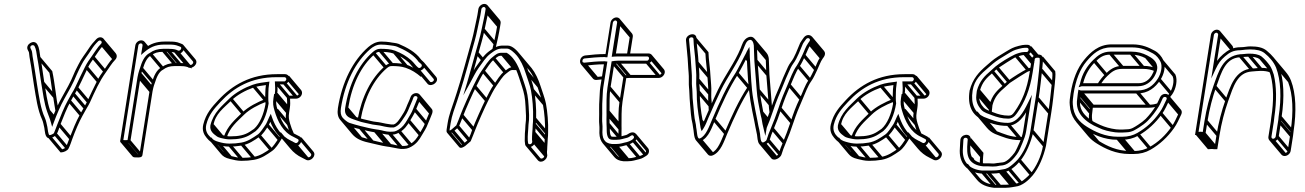

<svg xmlns="http://www.w3.org/2000/svg" viewBox="-20 -698 6482 954"><path d="M131.8 -458.1C125.5 -470.6 144.5 -479 151.4 -469.4C160.7 -452.2 160.5 -434.9 165.6 -408.5C172.7 -372.1 178.5 -322.8 185 -284.6C193.4 -234.8 199.1 -186.8 214.1 -143.5C221.4 -122.5 227.4 -110.4 233.2 -89L239.1 -67.4L247.6 -90.4C263.4 -132.7 280 -172 299.8 -207.2C322.1 -246.9 343.9 -284 361.2 -327.3C366.7 -341.1 377.1 -360 383.2 -372.8C395.6 -398.8 416.6 -423.8 433 -449.8C444.4 -467.8 454 -479.5 467.8 -493.1C478.3 -503.4 491.4 -490.2 482.4 -480.8C463.7 -462.4 450.9 -439 435.7 -418.2C424.4 -402.7 412.2 -385.4 402.8 -366.2C386.4 -332.7 369.4 -299.1 353.7 -264.2C349.1 -254.8 343.6 -244.5 337.3 -235L317.7 -199.8C298.4 -165.3 280.7 -120.3 265.7 -81.9C258.7 -64 254 -50.1 247.8 -36.1C243.6 -32.1 231.6 -26.5 226.7 -26.5C218.9 -26.5 217.2 -60 215.2 -67.9C211.7 -81.3 209.8 -97.5 203.1 -112C181.6 -158 173.8 -219.7 164.1 -277.4C157.9 -313.8 151.5 -364.6 144.7 -401.4C142.4 -413.6 140.7 -424.8 140 -434.1C139 -445.5 134.7 -452.1 131.8 -458.1ZM350.1 -229C375.5 -269.5 395.8 -320.1 416.5 -361.8C425 -378.9 435.7 -394.6 447.6 -410.8C463.8 -433 475.9 -455 492.4 -471.2C516.4 -496.2 483.3 -530 457.5 -502.4C444.2 -488.2 432.4 -475 420.5 -456.2C404.6 -431.2 383.7 -406.8 369.6 -377.2C364 -365.5 353.3 -346.5 347.1 -330.7C330.7 -289.7 308.8 -252.2 286.8 -212.8C270 -182.9 255.4 -150.8 241.9 -115.8C238.8 -125.8 233.4 -136 228.5 -150.5C214.4 -192.1 208.1 -241.7 199.9 -289.4C193.6 -326.7 188.4 -376.1 180.6 -413.5C176.1 -438.8 176.5 -459.4 164.7 -478.6C149 -504.3 104.1 -477.3 118 -449.9C122 -441.3 124.4 -440.2 124.8 -430.5C125.3 -420.6 127.6 -409.8 129.7 -396.6C136.7 -360.5 142.8 -309.6 149.1 -272.6C158.7 -215.7 166.5 -152.5 189.1 -104C194.7 -92 196.6 -76.7 200.4 -62.1C202.6 -53.6 201.9 -11.5 224.3 -11.5C236.6 -11.5 254.2 -20.2 260.4 -29.7C269.9 -44.4 273.8 -63.2 279.7 -78.2C294.9 -117 312 -160.7 330.7 -194.2ZM248.1 -27.7 307.6 43 319.9 32.4 260.4 -38.3ZM266.5 -74.7 326 -4 338.3 -14.6 278.8 -85.3ZM318 -191.7 377.6 -121 389.9 -131.6 330.3 -202.3ZM337.6 -226.7 397.1 -156 409.4 -166.6 349.9 -237.3ZM354.4 -256.7 413.9 -186 426.2 -196.6 366.6 -267.3ZM403.5 -358.7 463 -288 475.3 -298.6 415.8 -369.3ZM435.5 -409.2 495 -338.5 507.3 -349.1 447.8 -419.8ZM481.3 -470.7 540.8 -400 553 -410.6 493.5 -481.3ZM215.1 -141.7 242.8 -108.8 255.1 -119.4 227.4 -152.3ZM186.3 -281.7 245.8 -211 258.1 -221.6 198.6 -292.3ZM167 -405.7 225.5 -336.2C232.9 -300 237.6 -251.4 244.5 -213.9C248.8 -190 251.1 -168.8 255.5 -146.4L270.5 -151.4C258.3 -213.3 253.2 -281.7 239.7 -344.4L179.2 -416.3ZM482.9 -493.8 542.4 -423.1C545.8 -419.1 546.1 -414.2 541.9 -410.1C523.3 -391.6 510.4 -368.3 495.2 -347.5C483.9 -332 471.7 -314.7 462.3 -295.5C445.9 -262 428.9 -228.3 413.2 -193.5C402.7 -172.2 389 -150.2 377.2 -129.1C357.9 -94.6 340.2 -49.6 325.2 -11.2C318.2 6.7 313.5 20.6 307.3 34.6C303.9 37.9 294 42.8 289 43.9L231.6 -24.3L219.4 -13.7L280.7 59.2H283.8C296.5 59.2 315 50.6 320.3 40.5C328.7 24.6 333.5 8 339.2 -7.5C353.3 -46.2 371.7 -90.4 390.2 -123.5L409.7 -158.3C416.1 -168.6 421.6 -178.5 426.8 -189C451.8 -244.2 474.2 -295 507.1 -340.1C523.3 -362.3 535.6 -384.1 551.9 -400.5C563.4 -412.1 561.3 -426 554.7 -433.8L495.2 -504.5Z M681.8 -497.5C667.9 -497.5 654.5 -486.3 652.3 -472L577.2 2C575.3 13.8 589.9 13.5 600.9 13.5C608.9 13.5 626.1 15.4 628.2 2L678.4 -315C679.5 -321.7 680.6 -327 682 -331.5L682.1 -332C683.4 -340.2 687.2 -347.8 690 -356.9C699 -386.8 711.1 -413.6 731.1 -422.7C746.8 -434.7 762.8 -440.5 789.8 -440.5H813.8C826.6 -440.5 838.4 -439.6 847.8 -436.9L856.7 -433.1C886.8 -419.3 910.8 -471.6 882.4 -480.1L872.4 -484C857.7 -490.5 840.9 -491.5 821.8 -491.5H797.8C756.7 -491.5 728 -479.6 701.4 -460.1L703.3 -472C705.5 -486.1 695.8 -497.5 681.8 -497.5ZM688.3 -472 680.8 -424.9 695.6 -437.7C722.3 -460.7 750 -476.5 795.5 -476.5H819.5C838.3 -476.5 852.8 -475.1 864.7 -470L875.5 -465.9C887.8 -461.8 875.4 -442 864.6 -446.9L854.9 -451.1C844.1 -454.5 830 -455.5 816.1 -455.5H792.1C763.6 -455.5 742.3 -448.2 724.7 -435.3C696.4 -421.5 684 -387.5 675.4 -359C673.4 -352.2 669.4 -342.5 667.2 -332.5C665.9 -326.7 664.5 -321.8 663.4 -315L613.8 -2.1C611.3 -1.7 607.8 -1.5 603.2 -1.5C598.6 -1.5 594.9 -1.8 592.8 -2.1L667.3 -472C668.2 -477.9 673.7 -482.5 679.4 -482.5C685.2 -482.5 689.2 -477.8 688.3 -472ZM595.9 11.3 655.4 82 667.7 71.4 608.2 0.7ZM614.5 7.3 674 78 686.3 67.4 626.8 -3.3ZM664.8 -309.7 724.3 -239 736.5 -249.6 677 -320.3ZM668.4 -326.7 728 -256 740.2 -266.6 680.7 -337.3ZM676.5 -352.7 736.1 -282 748.4 -292.6 688.8 -363.3ZM721.8 -423.7 781.3 -353 793.6 -363.6 734.1 -434.3ZM784.8 -442.7 844.3 -372 856.6 -382.6 797.1 -453.3ZM808.8 -442.7 868.3 -372 880.6 -382.6 821.1 -453.3ZM689.6 -466.7 702.5 -451.4 714.8 -462 701.9 -477.3ZM686.4 -479.4 707.2 -454.6 719.5 -465.2 698.7 -490ZM878.8 -463.9 938.3 -393.2C944.4 -386.1 933.4 -373.3 925.4 -375.7L866.8 -445.3L854.5 -434.7L914.9 -363C937.1 -352.6 968.5 -382.6 950.6 -403.8L891.1 -474.5ZM741.5 -260.8 741.6 -261.3C742.9 -269.5 746.7 -277 749.5 -286.2C758.6 -316.4 770.6 -342.4 790.6 -352C806.5 -363.9 822.2 -369.8 849.3 -369.8H873.3C886.3 -369.8 899 -368.7 907.6 -366.1L934.2 -358.1L857.5 -449.3L845.2 -438.7L891 -384.3C884.2 -384.7 881.1 -384.8 875.6 -384.8H851.7C823.1 -384.8 801.8 -377.5 784.3 -364.6C755.9 -350.8 743.5 -316.8 735 -288.3C732.9 -281.5 728.9 -271.8 726.7 -261.8C725.4 -256 724 -251 722.9 -244.3L673.3 68.6C670.8 69 667.4 69.2 662.8 69.2C656 69.2 651.5 68.5 650.3 68.2L591.2 -2L578.9 8.6L638.4 79.3C643 84.7 650.8 84.2 660.4 84.2C668.4 84.2 685.6 86.1 687.7 72.7L737.9 -244.3C739 -251 740.1 -256.3 741.5 -260.8Z M1236.4 -277.1C1196.3 -263 1151.8 -239.1 1120.4 -208.9C1083.1 -171.6 1040.9 -139.3 1025.4 -75.4L1025.4 -75C1020.8 -46.4 1042 -32 1056.9 -20.9C1068.7 -12.1 1088.1 -10.4 1098.4 -7.7C1106.4 -6 1115 -5.5 1122.9 -5.5C1165.1 -5.5 1198.3 -12 1227.4 -31L1250.3 -46.3C1284.4 -75.8 1306 -129.3 1314.5 -183L1314.7 -184.2C1312.2 -199 1313.1 -225.9 1313.5 -240.1C1313.4 -251.8 1314.7 -266.2 1317.5 -284L1318.8 -292.6C1289.3 -288.5 1262.5 -286.3 1236.4 -277.1ZM1301.2 -275.3C1299.3 -261.5 1298.4 -248.1 1298.3 -237.9C1298.1 -224.9 1296.5 -200.5 1299.3 -181.8C1290.9 -131.4 1270.6 -82.6 1242.2 -57.7L1220.4 -43C1195.6 -26.9 1166 -20.5 1125.2 -20.5C1118.2 -20.5 1112.5 -20.6 1104.1 -22.3C1092.6 -24.8 1072.3 -28.8 1067.9 -32.9C1055.6 -44.2 1036.5 -50.3 1040.3 -74.6C1049.5 -132.7 1090.8 -160.4 1130.2 -199.1C1157.7 -226.1 1199.7 -249 1239.1 -262.9C1258.2 -269.7 1278.9 -272 1301.2 -275.3ZM1396.2 -329.5H1356.2C1226 -329.5 1134.4 -275.5 1064.8 -200.6C1034.1 -167.5 1003.5 -134.8 990.1 -79.6C982.7 -48.9 994.1 -28.2 1006.9 -13C1019.9 2.5 1032.4 14.9 1060 21.3C1076.6 25.2 1095.6 30.5 1117.2 30.5C1138.8 30.5 1159 28.9 1179.3 25.4C1216.5 18.9 1243.5 -0.8 1268.5 -18.1C1286.4 -30.5 1301.3 -54.3 1312.1 -71.7C1316.9 -78.7 1319.4 -84.5 1322.9 -92.8C1341.7 -47.1 1371.5 -7 1417.5 14.8L1438.8 25.8C1468 39.3 1493.6 -8.8 1467.4 -20.8L1446.2 -31.8C1397.1 -54.4 1373.9 -102.6 1358.4 -155.1C1352.6 -175.1 1350.1 -186.6 1353.9 -211L1357.1 -231C1360 -249.2 1359.2 -261.8 1358.3 -278.5H1388.1C1401.5 -278.5 1415.3 -289.3 1417.6 -303.5C1419.8 -317.3 1410.1 -329.5 1396.2 -329.5ZM1342.1 -231 1338.9 -211C1334.7 -184.5 1337.8 -169.3 1343.8 -148.9C1359.9 -94.2 1385.6 -42.1 1437.8 -18.2L1459 -7.2C1471.1 -1.7 1457.2 16.8 1447.2 12.2L1425.9 1.2C1377.3 -21.9 1348.5 -65.5 1331.1 -116.3L1325.6 -132.5L1317.2 -115.4C1310.2 -101.2 1306.2 -87.7 1299.8 -78.6C1288.2 -61.9 1274.3 -39.4 1261.1 -29.9C1235.7 -12.8 1211.6 4.9 1179 10.6C1159.7 14 1140.6 15.5 1119.6 15.5C1099.8 15.5 1082.4 11.7 1066 6.8C1046.9 1.8 1039.4 -3.7 1026.2 -15.9C1010.8 -30.1 998.1 -48.7 1004.9 -78.4C1017.5 -129 1044.5 -158.2 1075.3 -191.4C1142 -263.4 1228.2 -314.5 1353.8 -314.5H1393.8C1399.1 -314.5 1403.4 -308.8 1402.6 -303.5C1401.7 -298.3 1396.1 -293.5 1393.8 -293.5H1345.7C1346.5 -272.4 1348.9 -252.9 1345.4 -231ZM1348.3 -146.7 1407.8 -76 1420.1 -86.6 1360.6 -157.3ZM1343.6 -205.7 1403.1 -135 1415.4 -145.6 1355.9 -216.3ZM1346.8 -225.7 1406.3 -155 1418.6 -165.6 1359.1 -236.3ZM1347.5 -280.7 1407 -210 1419.3 -220.6 1359.8 -291.3ZM1386.5 -280.7 1446 -210 1458.3 -220.6 1398.8 -291.3ZM1407.3 -298.2 1466.8 -227.5 1479.1 -238.1 1419.5 -308.8ZM1060 19.3 1119.5 90 1131.8 79.4 1072.3 8.7ZM1115.5 28.3 1175.1 99 1187.3 88.4 1127.8 17.7ZM1176.3 23.3 1235.9 94 1248.1 83.4 1188.6 12.7ZM1262 -18.7 1321.5 52 1333.8 41.4 1274.3 -29.3ZM1303.1 -69.7 1362.6 1 1374.9 -9.6 1315.3 -80.3ZM1418.9 13.3 1478.4 84 1490.7 73.4 1431.2 2.7ZM1440.2 24.3 1499.7 95 1512 84.4 1452.5 13.7ZM1030.1 -69.7 1076.5 -14.6 1088.8 -25.2 1042.4 -80.3ZM1122.5 -198.7 1182 -128 1194.3 -138.6 1134.8 -209.3ZM1234.9 -264.7 1294.5 -194 1306.7 -204.6 1247.2 -275.3ZM1308 -208.7C1305.1 -207.9 1302.2 -207.1 1299.2 -206.4C1259.5 -190.6 1214.7 -168.4 1183.2 -138.2C1148 -103 1110.4 -73.4 1092 -17.5L1106.4 -15C1123 -65.6 1156.4 -92.4 1193.1 -128.4C1220.6 -155.4 1262.8 -177 1302 -192.2C1303.6 -192.8 1307.1 -193.6 1309.5 -194.2ZM1465.2 -5.1 1524.7 65.6C1531.3 73.4 1518.6 86.8 1510 82.9L1488.8 71.9C1467.7 61 1449.7 47.5 1435 30L1375.5 -40.7L1363.2 -30.1L1422.7 40.6C1438.3 59.2 1457.6 74.8 1480.4 85.5L1501.7 96.5C1523.6 106.6 1554.5 75.8 1537 55L1477.5 -15.7ZM1371.9 -26C1369 -19 1366.1 -12.8 1362.7 -7.9C1351.1 8.8 1337.1 31.3 1323.9 40.8C1298.5 57.9 1274.5 75.6 1241.8 81.3C1222.5 84.7 1203.4 86.2 1182.4 86.2C1162.5 86.2 1145.3 81.3 1128.5 77.4C1110.1 73.2 1102.1 65.3 1089.2 55L1030.1 -15.3L1017.8 -4.7L1077.7 66.5C1088.2 79 1099 86.4 1122.8 92C1139.4 96 1158.5 101.2 1180 101.2C1201.7 101.2 1221.9 99.6 1242.2 96.1C1279.4 89.6 1306.3 69.9 1331.3 52.6C1349.3 40.2 1364.2 16.4 1374.9 -1C1379.7 -7.8 1382.8 -15 1385.8 -22.2ZM1404.9 -160.3 1401.8 -140.3C1397.6 -113.8 1400.6 -98.6 1406.6 -78.2C1411.8 -60.8 1417.9 -43.8 1425.4 -27.8L1439.4 -35.9C1432.1 -51 1426.3 -67.5 1421.2 -84.4C1415.4 -104.4 1412.9 -115.9 1416.8 -140.3L1419.9 -160.3C1422.8 -178.4 1422 -191.1 1421.2 -207.8H1450.9C1464.4 -207.8 1478.2 -218.6 1480.4 -232.8C1481.6 -240 1479.4 -246.5 1475.5 -251.2L1415.9 -321.9L1403.7 -311.3L1463.2 -240.6C1465 -238.4 1465.8 -235.5 1465.4 -232.8C1464.6 -227.6 1458.9 -222.8 1453.3 -222.8H1405.2C1406 -201.7 1408.4 -182.2 1404.9 -160.3Z M2073.3 -365.7C2069.2 -360.6 2062.7 -358.1 2057.6 -362.2C2045.1 -372 2038.1 -385.4 2022.8 -398.9C1999.3 -419.7 1975 -433.4 1943.3 -446C1922.6 -453.9 1895.3 -455.5 1869.1 -455.5C1853.5 -455.5 1842 -447.8 1832 -439.1C1762 -377.9 1713.9 -280.3 1695 -161C1687.4 -112.8 1729.9 -108.6 1760 -96.9C1777.8 -89.9 1802.6 -86.3 1820 -81.8C1834.9 -77.3 1854.2 -77 1867.2 -74.2C1882.9 -70.7 1901.2 -66.3 1920.9 -64.5H1936.4C1962 -72.7 1974.1 -93.7 1985.2 -110.6C1995.9 -125.2 2006 -142.8 2012.9 -161.5C2019.2 -178.5 2027.7 -193.2 2034.1 -212.9C2038.1 -226 2058.7 -221 2053.8 -208.8C2046 -190.9 2040 -176.3 2032.4 -156.5C2026 -137.7 2012.9 -120 2003.1 -101.6C1990.4 -80.2 1979.2 -64.9 1959.4 -53.3C1942.7 -43.6 1938.5 -43.5 1916.2 -43.5C1897.2 -43.5 1878.8 -50.8 1860.5 -53.4L1846.8 -55.4C1819.2 -59.5 1798.1 -65.4 1772.8 -71.3C1754.4 -75.7 1734.2 -81.9 1716.9 -87.2C1707 -90.2 1690.5 -103.8 1682.4 -113.4C1673.9 -123.5 1670.5 -139 1674 -161C1694.2 -288.7 1746.6 -390.3 1819.3 -453.8C1833.6 -466.3 1851.3 -476.5 1872.5 -476.5C1880.2 -476.5 1887.8 -476.2 1894.6 -475.5L1911.7 -473.6C1927 -471.9 1943.9 -469.8 1953.1 -466C1991.5 -449.9 2028.2 -429.6 2052 -401.3C2055.2 -397.5 2057.6 -393.7 2060.7 -390C2064.9 -385.1 2082.8 -377.4 2073.3 -365.7ZM1710 -161C1728.5 -278 1774.8 -371.4 1841.2 -428.7C1849.3 -436.3 1855.6 -440.5 1866.8 -440.5C1892.5 -440.5 1914.6 -439.1 1936.2 -431.8C1966.6 -421.5 1989.7 -406.5 2011.7 -387.1C2025.1 -375.2 2032.5 -361.7 2047.2 -349.8C2068.1 -334.2 2105.7 -365.3 2086.8 -387.8C2081.2 -394.5 2074.5 -398 2069.8 -404.9C2044.2 -439.5 2003 -461.9 1960.7 -480C1947.1 -485.2 1928.2 -485.4 1916.7 -488.4L1898.4 -490.5C1890.8 -491.3 1883.1 -491.5 1874.8 -491.5C1848.8 -491.5 1826.5 -478.5 1810.1 -464.2C1733.6 -397.3 1679.6 -291.2 1659 -161C1654.9 -135 1659.4 -115.5 1670.1 -102.8C1693.2 -75.3 1723.6 -65.8 1767.5 -56.6C1792.5 -51.4 1814 -44.7 1842.4 -40.6L1856 -38.6C1872.8 -36.1 1891.5 -30.1 1913 -28.5L1913.2 -28.5H1913.5C1936.3 -28.5 1946.5 -29.6 1965.5 -40.7C1989.4 -54.6 2003 -73.8 2016.1 -96C2025.2 -112.3 2039.3 -131.9 2046.7 -153.5C2053.1 -170.4 2061.9 -187.6 2067.5 -204.4C2071.1 -215.1 2070.4 -222 2065.6 -227.8C2052.9 -242.8 2025.4 -234.2 2019.7 -215.1C2014.1 -198.1 2005.4 -183.1 1998.7 -164.5C1992.4 -148 1982.2 -130.9 1973 -117.5C1961.4 -100.8 1952.8 -85.5 1936.3 -79.5H1923.9C1906.4 -81.2 1888.3 -85.4 1872.6 -88.8C1857.4 -92.2 1839 -92.7 1826.2 -96.2C1807.9 -101.3 1784.1 -105 1767 -111.1C1737.2 -121.8 1704 -123.1 1710 -161ZM1707.5 -74.7 1767 -4 1779.3 -14.6 1719.8 -85.3ZM1764 -58.7 1823.5 12 1835.8 1.4 1776.3 -69.3ZM1838.5 -42.7 1898 28 1910.3 17.4 1850.7 -53.3ZM1852.1 -40.7 1911.7 30 1923.9 19.4 1864.4 -51.3ZM1908.6 -30.7 1968.1 40 1980.4 29.4 1920.8 -41.3ZM1956.3 -41.7 2015.8 29 2028.1 18.4 1968.6 -52.3ZM2003.5 -93.7 2063 -23 2075.3 -33.6 2015.8 -104.3ZM2033.4 -149.7 2092.9 -79 2105.2 -89.6 2045.7 -160.3ZM2054.6 -201.7 2114.2 -131 2126.4 -141.6 2066.9 -212.3ZM1696.4 -155.7 1739.1 -104.9 1751.4 -115.5 1708.7 -166.3ZM1830.6 -428.7 1890.1 -358 1902.4 -368.6 1842.9 -439.3ZM1861.8 -442.7 1921.3 -372 1933.6 -382.6 1874.1 -453.3ZM1933.4 -433.7 1992.9 -363 2005.2 -373.6 1945.7 -444.3ZM2074.5 -377.2 2134 -306.5C2141.6 -297.5 2125.4 -286.4 2117.6 -291.2L2058.5 -361.3L2046.2 -350.7L2106.2 -279.5C2127.3 -264.2 2165.7 -294.1 2146.3 -317.1L2086.8 -387.8ZM2011.1 -387.7 2033.2 -361.5C2022.8 -366.9 2014.1 -372 2002.4 -375.5C1980.1 -382.1 1956 -384.8 1928.7 -384.8C1913 -384.8 1901.6 -377.1 1891.5 -368.4C1824.2 -309.6 1777.1 -217 1756.8 -103.9L1771.8 -103.6C1791.6 -214.4 1836.9 -302.8 1900.7 -358C1909.6 -365.1 1914.5 -369.8 1926.3 -369.8C1952 -369.8 1974.1 -368.4 1995.7 -361.1C2026.2 -350.7 2048.7 -335.5 2071.3 -316.3L2082.9 -327.6L2023.4 -398.3ZM2053.3 -217.1 2112.8 -146.4C2114.3 -144.6 2115 -142.3 2113.3 -138.1C2105.7 -120.1 2099.5 -105.7 2092 -85.8C2085.5 -67 2072.4 -49.3 2062.6 -30.9C2050 -9.5 2038.7 5.9 2018.9 17.4C2002.2 27.1 1998.1 27.2 1975.7 27.2C1956.7 27.2 1938.3 20 1920 17.3L1906.3 15.3C1859.1 8.4 1818.2 -4.5 1776.4 -16.5C1766.4 -19.3 1750 -33 1741.9 -42.7L1682.4 -113.4L1670.1 -102.8L1729.6 -32C1752.8 -4.6 1783.2 5 1827 14.1C1852 19.3 1873.5 26 1901.9 30.1L1915.6 32.1C1932.5 34.6 1951.5 39.7 1972.8 42.2H1973C1995.8 42.2 2006 41.1 2025 30C2049.8 15.5 2062.6 -2.6 2075.7 -25.5C2085 -41.8 2098.7 -61 2106.2 -82.8C2112.6 -99.7 2121.4 -116.9 2127.1 -133.7C2130.6 -144.4 2129.9 -151.3 2125.1 -157L2065.6 -227.8Z M2386.4 -678.5C2372.9 -678.5 2359.1 -666.6 2356.9 -653L2354.7 -639C2353.3 -630 2351.5 -618 2348.3 -604.5C2340.4 -571.5 2334.2 -532.6 2324.6 -498.9C2301.7 -418.8 2275.2 -316.3 2249.8 -238.2L2237.1 -199.2C2225.4 -163.1 2210.8 -128.4 2204.1 -86L2199.2 -55C2198.2 -48.7 2198 -42.6 2201.8 -38.1C2209.2 -29.3 2222.3 -36.6 2231.8 -43.4L2259.2 -67C2262.7 -73.8 2281.5 -122.7 2281.9 -123.5C2292.5 -152.3 2331.8 -240.6 2345.3 -266.5C2358.4 -292.6 2373.7 -323.8 2386.5 -341.2C2402.1 -362.4 2416.3 -388.8 2435.6 -403.2C2452.8 -416 2456.4 -422.7 2475.2 -420.5L2491.7 -420.5C2538.9 -390.9 2553.8 -326.6 2573 -269.6C2584.6 -235.1 2589.4 -210.6 2591.3 -168.5C2592.8 -136 2595.9 -109.8 2590.9 -78L2590.8 -77.7L2590.8 -77.4C2589.9 -65.3 2589.8 -46 2588 -35L2588 -34.6C2587.3 -19.9 2587.1 -12.3 2587.3 2.6L2588.5 13.3C2589.2 49.5 2639.2 33.2 2639.8 3.5L2638.5 -7.7C2637.8 -13.9 2638.6 -19.8 2639 -22L2639.1 -22.5C2639.3 -27.7 2639.3 -31.2 2639.7 -39.4C2641.2 -49.5 2641 -68.3 2642.2 -80.3C2643.1 -88.8 2644.2 -99.3 2643.9 -110.2C2645.5 -159 2640.8 -213.3 2633.2 -253.5C2628 -281.2 2614.9 -313.7 2606 -342.2C2595.9 -374.3 2579.8 -408.2 2562 -430.2C2550.9 -444.3 2527 -471.5 2502.7 -471.5H2486C2450.6 -473.6 2430.2 -458.3 2409.3 -442.7C2380.9 -421.6 2365.1 -392.8 2345.6 -366.7C2341.2 -360.9 2338.1 -355.5 2333.7 -347.9C2342.2 -378.2 2350.7 -411.2 2357.2 -434.1C2367.3 -469.5 2380.5 -513.5 2387.9 -551.7C2393.7 -581.7 2401.2 -610.5 2405.7 -639L2407.9 -653C2410.1 -666.6 2400.1 -678.5 2386.4 -678.5ZM2392.9 -653 2390.7 -639C2386.4 -611.5 2378.9 -582.9 2373 -552.3C2365.7 -514.9 2352.6 -471.7 2342.6 -435.9C2331.2 -395.2 2313.4 -328.7 2301.2 -288.1L2281.9 -224.1L2315 -284.3C2328.8 -309.4 2344.6 -341.9 2357.4 -359.3C2377.4 -386.4 2393.1 -413.4 2417.1 -431.3C2438 -446.8 2453.1 -458.7 2482.8 -456.5L2483 -456.5H2500.3C2513.7 -456.5 2536.2 -435.8 2547.4 -422.5C2565.1 -401.4 2581.5 -368.3 2591.4 -335.8C2600.9 -306.5 2613.4 -274.6 2618.3 -248.5C2625.7 -209.3 2630.3 -155.8 2628.7 -108.1C2628.4 -97.6 2628.5 -88.3 2627.2 -80L2627.1 -79.7C2626.3 -68 2626.1 -47.7 2624.7 -39L2624.6 -38.6C2624.2 -23.6 2622.9 -18.9 2623.4 -4.3L2624.6 6.5C2623.8 20.5 2603.6 23.6 2603.7 10.5L2602.4 -0.6C2602.3 -16 2601.8 -21.9 2603.1 -35.4C2604.5 -49.4 2605.2 -67.8 2605.9 -78.3C2611.4 -114.2 2608.3 -140 2606.5 -171.5C2604.2 -213.8 2599.6 -240.6 2587.5 -276.4C2572 -322.1 2558.1 -373.6 2528.1 -409.2C2520.1 -418.8 2509 -429.5 2497.7 -435.5L2478.5 -435.5C2451.8 -438 2441.4 -425 2428 -414.8C2405.6 -397.9 2389.7 -369.2 2374.7 -348.8C2358.9 -327.2 2344.7 -296.5 2331.9 -271.5C2318 -244.3 2278.9 -156.9 2267.7 -126.5C2261.1 -110.5 2255.2 -91.6 2247.3 -75L2223.7 -54.6C2218.2 -49.9 2215.7 -50 2213.9 -49.4C2213.7 -51.2 2213.8 -52.4 2214.2 -55L2219.1 -86C2225.5 -126.2 2239.5 -159.7 2251.6 -196.8L2264.2 -235.8C2289.9 -314.9 2316.3 -416.9 2339.2 -497.1C2349.3 -532.5 2355.3 -570.4 2363.1 -603.5C2366.5 -617.9 2368.2 -629.4 2369.7 -639L2371.9 -653C2372.7 -657.9 2379.2 -663.5 2384.1 -663.5C2389 -663.5 2393.7 -657.9 2392.9 -653ZM2221.6 -43.7 2281.1 27 2293.4 16.4 2233.9 -54.3ZM2247.1 -65.7 2306.6 5 2318.9 -5.6 2259.4 -76.3ZM2268.6 -119.7 2328.2 -49 2340.4 -59.6 2280.9 -130.3ZM2332.5 -263.7 2392 -193 2404.3 -203.6 2344.7 -274.3ZM2374.5 -339.7 2434 -269 2446.3 -279.6 2386.8 -350.3ZM2425.6 -403.7 2485.1 -333 2497.4 -343.6 2437.9 -414.3ZM2470.7 -422.7 2530.2 -352 2542.4 -362.6 2482.9 -433.3ZM2488.6 -422.7 2538.8 -363 2551.1 -373.7 2500.9 -433.3ZM2626.1 10.3 2685.6 81 2697.9 70.4 2638.3 -0.3ZM2624.8 -0.7 2684.3 70 2696.6 59.4 2637.1 -11.3ZM2625.3 -16.7 2684.9 54 2697.1 43.4 2637.6 -27.3ZM2626 -33.7 2685.5 37 2697.8 26.4 2638.3 -44.3ZM2628.5 -74.7 2688 -4 2700.3 -14.6 2640.8 -85.3ZM2630.1 -103.7 2689.6 -33 2701.9 -43.6 2642.4 -114.3ZM2619.6 -245.7 2679.1 -175 2691.4 -185.6 2631.9 -256.3ZM2592.6 -333.7 2652.1 -263 2664.3 -273.6 2604.8 -344.3ZM2343.8 -429.7 2372.6 -395.4 2384.9 -406 2356.1 -440.3ZM2374.3 -546.7 2433.8 -476 2446.1 -486.6 2386.6 -557.3ZM2392.1 -633.7 2451.6 -563 2463.9 -573.6 2404.3 -644.3ZM2394.3 -647.7 2453.8 -577 2466.1 -587.6 2406.6 -658.3ZM2426 -451.7 2440.7 -450.5C2450 -489 2459.2 -530.3 2465.2 -568.3L2467.4 -582.3C2468.6 -589.3 2466.3 -595.5 2462.5 -600L2403 -670.8L2390.7 -660.2L2450.2 -589.4C2452.1 -587.3 2452.8 -584.5 2452.4 -582.3L2450.2 -568.3C2444.5 -532.2 2435 -489.7 2426 -451.7ZM2684.2 31.7 2684.1 32.1C2683 47.2 2683.1 51.7 2682.9 66.4L2684.1 77.2C2685.1 85.9 2669.9 93.8 2664.8 87.7L2605.2 17L2593 27.6L2652.5 98.3C2668.2 117 2698.8 95.5 2699.3 74.2L2698 63C2697.3 56.8 2698.2 50.9 2698.5 48.7L2698.6 48.2C2698.6 43.1 2698.8 39.5 2699.3 31.3C2700.7 21.2 2700.5 2.4 2701.7 -9.6C2702.6 -18.1 2703.7 -28.6 2703.4 -39.5C2705 -88.2 2700.3 -142.5 2692.8 -182.7C2687.5 -210.5 2674.4 -243 2665.5 -271.5C2655.4 -303.7 2639.3 -337.4 2621.5 -359.5L2562 -430.3L2549.7 -419.7L2609.1 -349C2625.8 -329.2 2641.2 -296 2650.9 -265.1C2660.2 -235.7 2672.9 -203.9 2677.8 -177.8C2685.2 -138.6 2689.8 -85 2688.2 -37.4C2688 -26.9 2688 -17.6 2686.7 -9.3L2686.6 -9C2685.8 2.7 2685.6 23 2684.2 31.7ZM2551.5 -364.8H2538C2511.4 -367.2 2501.7 -353.6 2487.7 -344.3C2465.4 -329.3 2448.4 -297.3 2434.2 -278.1C2418.4 -256.5 2404.2 -225.8 2391.4 -200.8C2377.5 -173.6 2338.4 -86.2 2327.2 -55.8C2322.1 -39.5 2314.6 -20.8 2306.8 -4.3L2283.2 16.1C2277.3 21.1 2274.6 21 2273.1 21.4L2214.1 -48.7L2201.8 -38.1L2261.3 32.6C2268.8 41.5 2281.6 33.9 2291.3 27.4L2318.7 3.7C2322.2 -3 2341 -52 2341.4 -52.8C2352 -81.6 2391.3 -169.8 2404.8 -195.8C2418 -221.9 2433.4 -253 2446 -270.5C2461.3 -291.7 2476 -318.3 2495.1 -332.4C2512.3 -345.2 2515.5 -351.9 2534.7 -349.8H2549.1Z M2983.6 -393.5H2982.3C2946.4 -393.5 2916 -390.1 2883.3 -386.5C2879.2 -386 2877.3 -386.9 2875.9 -388.6C2870.9 -394.5 2875 -406.2 2884.5 -407.6C2917.3 -411.1 2949.9 -414.4 2984.8 -414.5C2990.9 -412.9 2989.5 -413.5 2998 -413.4L3025.3 -586C3026.1 -590.9 3032.6 -596.5 3037.5 -596.5C3042.4 -596.5 3047.1 -590.9 3046.3 -586L3019.4 -415.8C3028.9 -416.6 3039.2 -417.5 3049.1 -417.5H3196.1C3202.3 -417.5 3205.8 -412.4 3204.8 -406C3203.9 -400.4 3197.8 -396.5 3196.1 -396.5H3050.1C3040.4 -396.5 3028.9 -394.9 3019.1 -393.3L2998.6 -264C2991.9 -221.4 2994.1 -179.3 2993.5 -142.8L2993.7 -127.8C2993.8 -111.2 2992.7 -97.1 2993.7 -80.4C2996 -60.7 2991.1 -31.2 3002.5 -13.4C3007.1 -5.6 3015.4 -3.5 3025.9 -3.5H3044.9C3065.5 -3.5 3077.9 -9.8 3092.8 -12.6C3111.3 -16.4 3118.9 -33.1 3127.8 -22.4C3140.2 -7.8 3102.6 6.1 3095.5 7.7C3072.8 12.1 3065.2 17.5 3041.6 17.5H3020.9C2980 13.6 2970.8 -13.2 2973.6 -55.7C2974.8 -75.2 2971.2 -90.8 2971.9 -107.9C2973.2 -142.5 2970.8 -172.1 2973.7 -207.6C2975.1 -225.3 2974.9 -246.8 2977.6 -264L2998 -392.4L2990.6 -392.5C2990.4 -392.5 2987.8 -393.2 2986.9 -393.5ZM3201.8 -432.5H3054.8C3050 -432.5 3045.3 -432.4 3040.3 -432.1L3064.6 -586C3066.8 -599.6 3056.8 -611.5 3043.2 -611.5C3029.6 -611.5 3015.8 -599.6 3013.6 -586L2988.8 -429.5C2952.4 -429.2 2921.4 -426.6 2888.3 -422.5C2853.8 -418.2 2853.9 -367.1 2886.1 -371.6C2917.8 -375 2945.6 -378.3 2980.8 -378.5L2962.6 -264C2959.6 -245 2959.9 -223.2 2958.5 -206.4C2955.5 -169.7 2958 -139.5 2956.7 -106.1C2955.9 -86.8 2959.4 -71 2958.5 -54.3C2955.2 -6.2 2969.7 27.6 3017.9 32.5H3039.2C3065.7 32.5 3076.1 26.5 3096.4 22.3C3111.4 19.2 3121 11.6 3130.3 6.4C3154.7 -7.5 3145.8 -36.3 3128.6 -39.8C3111.3 -43.4 3098.8 -28.9 3091.9 -27.3C3074.7 -23.2 3064.2 -18.5 3047.3 -18.5H3028.3C3019.8 -18.5 3018.5 -19.1 3017 -20.9C3007.3 -32.4 3011.6 -60 3008.9 -83.8C3007.9 -99.3 3009 -112.9 3008.9 -130.2L3008.7 -145.1C3009.3 -181.9 3007.2 -223.6 3013.6 -264L3032.1 -380.5C3036.8 -381.1 3042.9 -381.5 3047.8 -381.5H3193.8C3207.8 -381.5 3221.2 -393.8 3223.4 -407.5C3225.6 -421.4 3215.5 -432.5 3201.8 -432.5ZM3003 -12.7 3006.5 -8.5 3018.8 -19.2 3015.3 -23.3ZM2995.2 -76.7 3054 -6.8 3066.3 -17.4 3007.5 -87.3ZM2995.1 -123.7 3054.6 -53 3066.9 -63.6 3007.4 -134.3ZM2995 -138.7 3054.5 -68 3066.8 -78.6 3007.3 -149.3ZM3000 -258.7 3059.5 -188 3071.8 -198.6 3012.3 -269.3ZM3019.5 -381.7 3079 -311 3091.3 -321.6 3031.8 -392.3ZM3042.8 -383.7 3102.3 -313 3114.6 -323.6 3055.1 -394.3ZM3188.8 -383.7 3248.3 -313 3260.6 -323.6 3201.1 -394.3ZM3209.7 -402.2 3269.2 -331.5 3281.5 -342.1 3222 -412.8ZM3051 -580.7 3110.5 -510 3122.8 -520.6 3063.3 -591.3ZM2880.2 -373.7 2939.7 -303 2952 -313.6 2892.5 -384.3ZM2978.3 -380.7 2982.5 -375.7 2994.8 -386.3 2990.6 -391.3ZM3013.2 30.3 3072.7 101 3085 90.4 3025.5 19.7ZM3034.2 30.3 3093.7 101 3106 90.4 3046.5 19.7ZM3089.8 20.3 3149.3 91 3161.6 80.4 3102.1 9.7ZM3121.2 5.3 3180.7 76 3193 65.4 3133.5 -5.3ZM3127.8 -22.4 3187.3 48.3C3199.7 63 3162.1 76.8 3155 78.4C3132.3 82.8 3124.7 88.2 3101.1 88.2H3080.4C3062 88.2 3052.5 81.1 3045.2 72.4L2985.7 1.7L2973.4 12.3L3032.9 83C3042.8 94.8 3057.3 101.2 3077.4 103.2H3098.7C3125.2 103.2 3135.6 97.2 3155.9 93C3170.9 90 3180.5 82.3 3189.8 77.1C3207.1 67.2 3208 47.7 3199.6 37.7L3140.1 -33ZM2978.1 -319.1C2967.5 -318.1 2957.2 -317 2946.1 -315.7C2942 -315.3 2940.1 -316.2 2938.7 -317.9L2879.2 -388.6L2866.9 -378L2926.4 -307.3C2930.5 -302.4 2937.5 -299.9 2945.6 -300.9C2956.1 -302.1 2966.9 -303.2 2977.3 -304.2ZM3047.4 -593.2 3106.9 -522.4C3108.8 -520.3 3109.5 -517.5 3109.2 -515.3L3094.9 -425H3109.9L3124.2 -515.3C3125.3 -522.3 3123 -528.5 3119.2 -533L3059.7 -603.8ZM3078.6 -322.6 3058.2 -193.3C3051.4 -150.7 3053.6 -108.6 3053 -72.1L3053.2 -57.1C3053.3 -40.8 3052.2 -27 3053.2 -10.7L3068.3 -13.8C3067.5 -29 3068.5 -42.5 3068.4 -59.5L3068.2 -74.4C3068.8 -111.2 3066.8 -152.8 3073.2 -193.3L3091.6 -309.8C3096.3 -310.4 3102.4 -310.8 3107.3 -310.8H3253.3C3267.3 -310.8 3280.7 -323.1 3282.9 -336.8C3284 -343.7 3282 -349.8 3278.3 -354.2L3218.8 -424.9L3206.5 -414.3L3266 -343.6C3267.6 -341.7 3268.3 -339.3 3267.9 -336.8C3267 -331.2 3260.6 -325.8 3255.6 -325.8H3109.6C3099.9 -325.8 3088.4 -324.2 3078.6 -322.6Z M3403.6 -500.7C3402.6 -515 3425.3 -516.5 3425.6 -504.6C3426.5 -466.8 3434.1 -423 3435.7 -385.5C3437.1 -352.7 3441 -336.9 3439.4 -302.1C3438.2 -269.9 3440.9 -266.5 3441.9 -241.5C3441.1 -189.4 3448.1 -140.9 3456 -95.6C3457.9 -85.6 3457.9 -77.1 3460.8 -64.3C3461.1 -60.8 3461.2 -61.3 3461.8 -59.6L3466.4 -46.3L3475.1 -59.6C3486.2 -76.3 3491.8 -93.8 3500.1 -113C3520 -159 3540.4 -204.6 3561.4 -248.2C3595.6 -318.8 3642.3 -377.9 3674.3 -455.1C3682.4 -474.4 3687.5 -492.4 3700.3 -498.3C3718.2 -506.6 3724.3 -483.6 3725.5 -472.2C3726.9 -452.4 3726.6 -418.8 3728.3 -395.3C3732 -343.4 3736.8 -299 3740 -248.4C3742.5 -209.2 3751.1 -171.5 3757.6 -136.5C3759.6 -125.5 3762.2 -116 3764.1 -108.4L3768.8 -81.5C3770.5 -72.3 3772.6 -65 3774.3 -58.2L3782.9 -22.6L3789.2 -61C3789.3 -62.1 3789.8 -64.1 3790.7 -66C3809.9 -108.1 3828.2 -172.6 3846.3 -215C3859.8 -246.6 3873.3 -278 3885.1 -308.3L3897.4 -336C3904.6 -352.1 3912.4 -370.1 3920.9 -381.2C3942.8 -410 3956 -451.4 3969.1 -479.7C3972.5 -486.9 3979.8 -495.2 3985.4 -503.5C3993.5 -514.6 4010.4 -505.5 4002.5 -493.5L3996.2 -484.7C3982.8 -466.2 3976.5 -444.2 3967.2 -425.4C3959.1 -408.8 3948.8 -386.8 3939.3 -372.3C3919.1 -344.6 3907 -308.2 3893.8 -278.1C3877 -239.7 3862.6 -205.7 3848.2 -161.3C3834.9 -122.8 3824.6 -93.9 3810.4 -60.9C3800.1 -37 3796.2 -26.1 3789 -3C3788.3 -0.8 3785.4 3.3 3775.2 8.4C3757.9 16.8 3758.1 -20 3756.4 -33C3755.1 -45.4 3751.1 -60.1 3747.9 -74.6L3743 -100.6C3736.1 -131 3729.4 -170.4 3723.2 -203.7C3712.4 -262.6 3711.6 -327.2 3707.2 -390.7C3706.2 -404.8 3705 -420.6 3705.2 -433.7C3705.2 -437.7 3705.7 -439.7 3705.4 -442.8L3703.4 -465.2L3691.3 -443.8C3689.4 -440.4 3687.3 -435.5 3686.4 -433.1L3678.1 -417.6C3663.4 -390.1 3650.5 -362.2 3635.5 -337C3590.3 -268.3 3554.6 -189.3 3519.8 -107.4C3503.1 -68.2 3487.5 -22.8 3458 -10.3C3443.1 -4 3443.4 -43.2 3440.8 -55.6C3437.9 -68.5 3439.2 -75.1 3435.8 -87.9C3428.9 -114.6 3427.7 -150.6 3424.1 -182C3421.7 -202.3 3420.8 -219.4 3420.4 -240.3C3419.9 -263.6 3417 -269.7 3417.8 -299C3418.7 -334.6 3415 -350.5 3413.8 -381.5C3412.2 -421.7 3406.3 -463.3 3403.6 -500.7ZM3388.5 -497.3C3391.2 -458.9 3397 -418 3398.6 -378.5C3399.9 -345.7 3403.5 -331.9 3402.6 -297C3401.8 -266.2 3404.8 -259.5 3405.3 -237.7C3405.7 -216.3 3407.6 -197.3 3408.9 -178.3C3411.7 -147.9 3413.3 -110.9 3421.1 -82.1C3423.5 -72.1 3422.7 -64.7 3426 -50.4C3428.8 -36.7 3427.3 18.1 3462.1 3.3C3502.4 -13.8 3518.3 -67.6 3533.6 -103.6C3568.4 -185.3 3603.9 -263.5 3648.1 -330.6L3648.2 -330.8C3663.4 -357.2 3675.9 -383.2 3690.7 -411.1C3693.9 -339.1 3697.5 -267.8 3708.3 -198.7C3714 -166.3 3721.1 -126.3 3728.1 -95.4L3733 -69.4C3735.7 -55.1 3738.6 -42.6 3741.4 -28.5C3743.6 -17.9 3743 6.2 3753.1 18.2C3766.9 34.7 3799.3 14.9 3803.6 -1C3810.4 -22.9 3814.3 -33.8 3824.3 -57.1C3838.6 -90.4 3849.6 -120 3862.5 -158.7C3877.1 -202.3 3889.9 -233.9 3907.6 -273.9C3921.5 -305.3 3934.1 -341.6 3951.4 -365.3C3962.6 -381.2 3972.7 -404.3 3980.7 -420.6C3991 -441.5 3997.2 -462.3 4008.1 -477.3L4014.7 -486.5C4033.5 -515.1 3994.7 -539.9 3973.4 -510.7C3968.2 -502.9 3960.5 -493.3 3955.6 -484.3C3942.2 -453.8 3928.4 -412.3 3909.4 -389.2C3899.2 -376.4 3890.6 -356.5 3883.6 -340L3871.1 -311.9C3858.9 -281.9 3846.3 -250.6 3832.4 -219C3828.1 -208.8 3783.8 -86.5 3783.8 -86.5L3779 -113.6C3776.8 -121.5 3774.7 -131.1 3772.5 -141.5C3766.3 -177 3757.6 -213.9 3755.2 -251.6C3751.9 -302.9 3747.2 -346.7 3743.5 -398.7C3741.8 -421.6 3742.2 -454.3 3740.6 -475.8C3738.7 -494.6 3726.2 -525.9 3695.7 -511.7C3672.7 -501 3666.9 -474.4 3660.4 -458.9C3629.4 -384.1 3583.3 -325.9 3547.9 -252.8C3522.1 -199.5 3498.4 -142.9 3473.7 -86.8C3473.3 -90.8 3472.2 -94.1 3470.9 -100.9C3462.5 -144.6 3456.3 -193.5 3457.1 -244.1C3457.2 -271 3453.4 -272.7 3454.6 -303.9C3456.3 -340.4 3452.2 -356.8 3450.9 -388.5C3449.2 -427.5 3441.7 -470.7 3440.7 -507.4C3439.9 -542.4 3386.2 -528 3388.5 -497.3ZM3453.9 1.8 3513.4 72.5 3525.7 61.9 3466.2 -8.8ZM3520.6 -100.2 3580.1 -29.5 3592.4 -40.1 3532.8 -110.8ZM3635.7 -328.7 3695.3 -258 3707.6 -268.6 3648 -339.3ZM3678.6 -409.7 3692.9 -392.7 3705.2 -403.3 3690.9 -420.3ZM3687.1 -425.7 3691.6 -420.3 3703.9 -430.9 3699.4 -436.3ZM3771.5 20.3 3831 91 3843.3 80.4 3783.8 9.7ZM3790.2 3.3 3849.7 74 3862 63.4 3802.5 -7.3ZM3811.2 -53.7 3870.7 17 3883 6.4 3823.5 -64.3ZM3849.2 -154.7 3908.7 -84 3921 -94.6 3861.5 -165.3ZM3894.6 -270.7 3954.1 -200 3966.4 -210.6 3906.8 -281.3ZM3939.3 -363.7 3998.8 -293 4011.1 -303.6 3951.6 -374.3ZM3967.8 -417.7 4027.4 -347 4039.7 -357.6 3980.1 -428.3ZM3996 -475.7 4055.5 -405 4067.8 -415.6 4008.3 -486.3ZM4002.5 -484.7 4062 -414 4074.3 -424.6 4014.7 -495.3ZM3770.2 -78.7 3779.7 -67.3 3792 -78 3782.5 -89.3ZM3765.4 -105.7 3785.7 -81.6 3798 -92.2 3777.7 -116.3ZM3758.9 -133.7 3791 -95.5 3803.3 -106.1 3771.2 -144.3ZM3741.5 -244.7 3801 -174 3813.3 -184.6 3753.7 -255.3ZM3729.7 -391.7 3789.2 -321 3801.5 -331.6 3742 -402.3ZM3726.9 -468.7 3786.4 -398 3798.7 -408.6 3739.2 -479.3ZM3462.3 -60.7 3463.7 -59 3476 -69.6 3474.6 -71.3ZM3457.4 -92.7 3472.3 -74.9 3484.6 -85.5 3469.7 -103.3ZM3443.4 -237.7 3502.9 -167 3515.1 -177.6 3455.6 -248.3ZM3440.8 -297.7 3500.4 -227 3512.6 -237.6 3453.1 -308.3ZM3437.2 -381.7 3496.7 -311 3509 -321.6 3449.4 -392.3ZM3427 -500.7 3485.1 -431.6C3486.4 -393.2 3493.7 -351.8 3495.2 -314.8C3496.6 -282 3500.5 -266.2 3498.9 -231.4C3497.5 -194.1 3500.7 -183.6 3501.5 -150.1L3516.7 -152.8C3516.5 -159.6 3516.5 -166.4 3516.6 -173.3C3517 -200.5 3512.9 -201.9 3514.1 -233.2C3515.8 -269.7 3511.8 -286.1 3510.4 -317.8C3508.7 -357.8 3501.1 -401.3 3500.2 -438.9L3439.3 -511.3ZM3717.1 -495.1 3776.6 -424.4C3781.2 -418.9 3784.4 -409 3785 -401.5C3786.6 -381.7 3786.1 -348.1 3787.8 -324.6C3791.6 -272.7 3795.9 -228.1 3799.5 -177.7C3800.5 -164.4 3801.6 -150.7 3803.7 -137.6L3818.7 -142.1C3816.7 -155 3815.6 -167.7 3814.7 -180.9C3811 -232.1 3806.7 -276 3803 -328C3801.3 -350.9 3801.9 -383.6 3800.1 -405.1C3799.3 -414.9 3796 -426.5 3788.9 -435L3729.4 -505.7ZM4002.8 -504.9 4062.3 -434.1C4064.6 -431.4 4065.3 -427.8 4062 -422.8L4055.7 -414C4042.3 -395.5 4036.1 -373.5 4026.8 -354.7C4018.6 -338.1 4008.3 -316.1 3998.8 -301.6C3978.8 -274.1 3968 -237.2 3953.5 -207.7C3935.1 -170.3 3921.9 -134.4 3907.7 -90.6C3894.4 -52.1 3884.1 -23.2 3869.9 9.8C3859.6 33.7 3855.8 44.6 3848.5 67.7C3848.3 68.6 3831.9 86.6 3824.9 78.3L3765.4 7.6L3753.1 18.2L3812.6 88.9C3826.5 105.4 3858.8 85.6 3863.1 69.7C3869.9 47.8 3873.8 37 3883.8 13.7C3898.1 -19.7 3909.1 -49.3 3922 -88C3936.6 -131.6 3949.4 -163.2 3967.1 -203.2C3981 -234.6 3993.6 -270.9 4010.9 -294.6C4022.3 -310 4032.3 -333.8 4040.2 -349.9C4050.5 -370.8 4056.7 -391.6 4067.6 -406.6L4074.2 -415.8C4081.6 -427.1 4080.4 -437.9 4074.6 -444.8L4015.1 -515.5ZM3700.9 -276.4C3698.9 -273 3697 -269.6 3695 -266.3C3649.8 -197.5 3614.1 -118.6 3579.3 -36.7C3562.6 2.5 3547 47.9 3517.5 60.4C3513.1 62.2 3511.9 61.6 3509.9 59.3L3450.4 -11.5L3438.1 -0.8L3497.7 69.9C3502.7 75.9 3511.5 78.3 3521.6 74C3561.9 56.9 3577.8 3.2 3593.2 -32.9C3627.9 -114.6 3663.4 -192.8 3707.6 -259.9C3709.8 -263.5 3711.8 -267.2 3713.9 -270.8Z M4354.4 -277.1C4314.3 -263 4269.8 -239.1 4238.4 -208.9C4201.1 -171.6 4158.9 -139.3 4143.4 -75.4L4143.4 -75C4138.8 -46.4 4160 -32 4174.9 -20.9C4186.7 -12.1 4206.1 -10.4 4216.4 -7.7C4224.4 -6 4233 -5.5 4240.9 -5.5C4283.1 -5.5 4316.3 -12 4345.4 -31L4368.3 -46.3C4402.4 -75.8 4424 -129.3 4432.5 -183L4432.7 -184.2C4430.2 -199 4431.1 -225.9 4431.5 -240.1C4431.4 -251.8 4432.7 -266.2 4435.5 -284L4436.8 -292.6C4407.3 -288.5 4380.5 -286.3 4354.4 -277.1ZM4419.2 -275.3C4417.3 -261.5 4416.4 -248.1 4416.3 -237.9C4416.1 -224.9 4414.5 -200.5 4417.3 -181.8C4408.9 -131.4 4388.6 -82.6 4360.2 -57.7L4338.4 -43C4313.6 -26.9 4284 -20.5 4243.2 -20.5C4236.2 -20.5 4230.5 -20.6 4222.1 -22.3C4210.6 -24.8 4190.3 -28.8 4185.9 -32.9C4173.6 -44.2 4154.5 -50.3 4158.3 -74.6C4167.5 -132.7 4208.8 -160.4 4248.2 -199.1C4275.7 -226.1 4317.7 -249 4357.1 -262.9C4376.2 -269.7 4396.9 -272 4419.2 -275.3ZM4514.2 -329.5H4474.2C4344 -329.5 4252.4 -275.5 4182.8 -200.6C4152.1 -167.5 4121.5 -134.8 4108.1 -79.6C4100.7 -48.9 4112.1 -28.2 4124.9 -13C4137.9 2.5 4150.4 14.9 4178 21.3C4194.6 25.2 4213.6 30.5 4235.2 30.5C4256.8 30.5 4277 28.9 4297.3 25.4C4334.5 18.9 4361.5 -0.8 4386.5 -18.1C4404.4 -30.5 4419.3 -54.3 4430.1 -71.7C4434.9 -78.7 4437.4 -84.5 4440.9 -92.8C4459.7 -47.1 4489.5 -7 4535.5 14.8L4556.8 25.8C4586 39.3 4611.6 -8.8 4585.4 -20.8L4564.2 -31.8C4515.1 -54.4 4491.9 -102.6 4476.4 -155.1C4470.6 -175.1 4468.1 -186.6 4471.9 -211L4475.1 -231C4478 -249.2 4477.2 -261.8 4476.3 -278.5H4506.1C4519.5 -278.5 4533.3 -289.3 4535.6 -303.5C4537.8 -317.3 4528.1 -329.5 4514.2 -329.5ZM4460.1 -231 4456.9 -211C4452.7 -184.5 4455.8 -169.3 4461.8 -148.9C4477.9 -94.2 4503.6 -42.1 4555.8 -18.2L4577 -7.2C4589.1 -1.7 4575.2 16.8 4565.2 12.2L4543.9 1.2C4495.3 -21.9 4466.5 -65.5 4449.1 -116.3L4443.6 -132.5L4435.2 -115.4C4428.2 -101.2 4424.2 -87.7 4417.8 -78.6C4406.2 -61.9 4392.3 -39.4 4379.1 -29.9C4353.7 -12.8 4329.6 4.9 4297 10.6C4277.7 14 4258.6 15.5 4237.6 15.5C4217.8 15.5 4200.4 11.7 4184 6.8C4164.9 1.8 4157.4 -3.7 4144.2 -15.9C4128.8 -30.1 4116.1 -48.7 4122.9 -78.4C4135.5 -129 4162.5 -158.2 4193.3 -191.4C4260 -263.4 4346.2 -314.5 4471.8 -314.5H4511.8C4517.1 -314.5 4521.4 -308.8 4520.6 -303.5C4519.7 -298.3 4514.1 -293.5 4511.8 -293.5H4463.7C4464.5 -272.4 4466.9 -252.9 4463.4 -231ZM4466.3 -146.7 4525.8 -76 4538.1 -86.6 4478.6 -157.3ZM4461.6 -205.7 4521.1 -135 4533.4 -145.6 4473.9 -216.3ZM4464.8 -225.7 4524.3 -155 4536.6 -165.6 4477.1 -236.3ZM4465.5 -280.7 4525 -210 4537.3 -220.6 4477.8 -291.3ZM4504.5 -280.7 4564 -210 4576.3 -220.6 4516.8 -291.3ZM4525.3 -298.2 4584.8 -227.5 4597.1 -238.1 4537.5 -308.8ZM4178 19.3 4237.5 90 4249.8 79.4 4190.3 8.7ZM4233.5 28.3 4293.1 99 4305.3 88.4 4245.8 17.7ZM4294.3 23.3 4353.9 94 4366.1 83.4 4306.6 12.7ZM4380 -18.7 4439.5 52 4451.8 41.4 4392.3 -29.3ZM4421.1 -69.7 4480.6 1 4492.9 -9.6 4433.3 -80.3ZM4536.9 13.3 4596.4 84 4608.7 73.4 4549.2 2.7ZM4558.2 24.3 4617.7 95 4630 84.4 4570.5 13.7ZM4148.1 -69.7 4194.5 -14.6 4206.8 -25.2 4160.4 -80.3ZM4240.5 -198.7 4300 -128 4312.3 -138.6 4252.8 -209.3ZM4352.9 -264.7 4412.5 -194 4424.7 -204.6 4365.2 -275.3ZM4426 -208.7C4423.1 -207.9 4420.2 -207.1 4417.2 -206.4C4377.5 -190.6 4332.7 -168.4 4301.2 -138.2C4266 -103 4228.4 -73.4 4210 -17.5L4224.4 -15C4241 -65.6 4274.4 -92.4 4311.1 -128.4C4338.6 -155.4 4380.8 -177 4420 -192.2C4421.6 -192.8 4425.1 -193.6 4427.5 -194.2ZM4583.2 -5.1 4642.7 65.6C4649.3 73.4 4636.6 86.8 4628 82.9L4606.8 71.9C4585.7 61 4567.7 47.5 4553 30L4493.5 -40.7L4481.2 -30.1L4540.7 40.6C4556.3 59.2 4575.6 74.8 4598.4 85.5L4619.7 96.5C4641.6 106.6 4672.5 75.8 4655 55L4595.5 -15.7ZM4489.9 -26C4487 -19 4484.1 -12.8 4480.7 -7.9C4469.1 8.8 4455.1 31.3 4441.9 40.8C4416.5 57.9 4392.5 75.6 4359.8 81.3C4340.5 84.7 4321.4 86.2 4300.4 86.2C4280.5 86.2 4263.3 81.3 4246.5 77.4C4228.1 73.2 4220.1 65.3 4207.2 55L4148.1 -15.3L4135.8 -4.7L4195.7 66.5C4206.2 79 4217 86.4 4240.8 92C4257.4 96 4276.5 101.2 4298 101.2C4319.7 101.2 4339.9 99.6 4360.2 96.1C4397.4 89.6 4424.3 69.9 4449.3 52.6C4467.3 40.2 4482.2 16.4 4492.9 -1C4497.7 -7.8 4500.8 -15 4503.8 -22.2ZM4522.9 -160.3 4519.8 -140.3C4515.6 -113.8 4518.6 -98.6 4524.6 -78.2C4529.8 -60.8 4535.9 -43.8 4543.4 -27.8L4557.4 -35.9C4550.1 -51 4544.3 -67.5 4539.2 -84.4C4533.4 -104.4 4530.9 -115.9 4534.8 -140.3L4537.9 -160.3C4540.8 -178.4 4540 -191.1 4539.2 -207.8H4568.9C4582.4 -207.8 4596.2 -218.6 4598.4 -232.8C4599.6 -240 4597.4 -246.5 4593.5 -251.2L4533.9 -321.9L4521.7 -311.3L4581.2 -240.6C4583 -238.4 4583.8 -235.5 4583.4 -232.8C4582.6 -227.6 4576.9 -222.8 4571.3 -222.8H4523.2C4524 -201.7 4526.4 -182.2 4522.9 -160.3Z M4915.2 114.5C4908.4 113.9 4900.1 113.5 4892 113.5H4868.4C4841.3 110.8 4825.9 102.9 4813.3 88C4799.5 71.6 4799.5 41.6 4802.3 7.4L4803.5 -6.8C4802.9 -40.4 4752.7 -31.5 4751.7 -1.2L4750.7 11.8C4750.4 21.1 4750.1 30 4749.4 38.5C4743 112.5 4784.9 158.8 4857.4 164.5L4857.7 164.5H4883.9C4904.5 164.5 4927.4 165 4945.8 161.4L4962.8 158.5C4996.4 155.3 5028.2 126.6 5047.9 103.1C5078 67.3 5102.4 10.5 5114.5 -44.5L5114.6 -44.8L5140.4 -208C5148.9 -261.7 5152.5 -300.9 5158 -350.4C5159.7 -372.5 5163.8 -395.1 5160.6 -413.5C5156 -436 5110.4 -428.8 5106.6 -405L5096 -338C5082.5 -252.6 5058.7 -196 5021 -142.6C5010.8 -128.1 5005.5 -123.5 4991.6 -123.5C4963.2 -123.5 4939 -130.5 4917.7 -139C4899.4 -146.4 4879.5 -151.3 4867.9 -163.6C4854 -178.3 4842 -199 4846.3 -226L4846.4 -226.4C4846.8 -233.5 4847.4 -238.9 4848.4 -245.6C4860.3 -290.4 4881.8 -310.1 4912.7 -336.8L4934.7 -356.6C4938.7 -360.2 5027.1 -416.9 5028 -414.3C5034.7 -417.4 5058.7 -424.5 5066.2 -424.5L5076.3 -424.5C5090.4 -424.5 5103.4 -435.1 5105.7 -449.5C5107.9 -463.7 5098.8 -475.5 5084.3 -475.5H5074.3C5065.4 -475.5 5054.5 -473.3 5042.5 -470.2C5014 -463 5003.5 -456.5 4977.2 -440.8C4952.8 -426.2 4924.4 -409.2 4904.8 -392.3L4881.7 -372.3C4845.1 -340.8 4813.1 -307.6 4797.8 -248.3L4797.8 -248C4785.8 -172.2 4811.1 -125.6 4861.6 -103C4895.8 -87.7 4932.7 -72.5 4984.5 -72.5C5028.1 -72.5 5057.6 -106 5078.7 -140.2L5063.9 -47C5060.9 -27.9 5053.8 -7.9 5046.4 8.9C5041.2 21.6 5026.9 53.2 5020.9 61C5007.4 78.8 4984.5 105.2 4963.7 108.6L4945.3 110.7L4944.1 111.2C4934 111.2 4925.4 114.4 4915.2 114.5ZM5078.6 -439.5 5068.6 -439.5C5055.9 -439.5 5033 -432.1 5023.4 -427.7C4994.7 -414.4 4949.8 -386.8 4926 -367.4L4903.6 -347.2C4872.2 -320.1 4847.8 -296.9 4833.5 -246.4L4833.5 -246C4832.5 -240 4832.1 -232.4 4831.2 -225.7C4826.7 -191.2 4841.8 -169.4 4855.9 -152.7C4868.5 -137.7 4893.5 -132.1 4910.1 -125C4932.7 -116.4 4958.1 -108.5 4989.2 -108.5C5009.5 -108.5 5021.7 -119.4 5033 -135.4C5072.2 -191 5097.2 -250.9 5111 -338L5121.6 -405C5122.9 -413 5144.6 -412.8 5145.6 -408.5C5148.1 -394.6 5144.3 -372.4 5142.9 -349.3C5137.4 -299.8 5133.8 -261 5125.4 -208L5099.6 -45C5091.2 8 5064.6 62.9 5036.9 94.6C5026.5 106.1 5002.9 128.1 4988.8 135.5C4979.5 140.4 4971.1 143 4963.7 143.5L4963.3 143.5L4945.4 146.6C4929.2 149.4 4907.1 149.5 4886.3 149.5H4860.6C4794.4 143.9 4758.7 104.6 4764.5 37.4C4765.6 24.7 4766 10.8 4766.9 -2.9C4767.4 -17.5 4788 -15.7 4788.4 -5.3L4787.2 8.6C4784.6 39.8 4783.5 70.7 4796.3 92.5C4808.9 113.7 4832.9 125.5 4865.3 128.5H4889.6C4897.6 128.5 4905.1 128.8 4912.1 129.5H4912.5C4925.9 129.5 4936.5 128.3 4947.2 125.3L4963.5 123.4C4994 118.5 5019.5 86.6 5032.4 69C5043.1 55.4 5054.7 26.3 5060.2 12.8C5068.2 -6.4 5075.6 -25.9 5078.9 -47L5107.5 -227.2L5085.9 -183.4C5065 -140.7 5034.8 -87.5 4986.9 -87.5C4938.5 -87.5 4905.3 -103.5 4869 -117.1C4823.8 -137.8 4802.2 -181 4812.7 -247.7C4821.5 -302.8 4855.4 -331.3 4890.6 -361.7L4913.8 -381.7C4931.3 -396.8 4959.2 -413.8 4983.5 -428.2C5010.7 -444.5 5016.6 -448.8 5044.1 -455.8C5055.9 -458.7 5064.9 -460.5 5072 -460.5H5081.9C5088.1 -460.5 5091.7 -455.7 5090.7 -449.5C5089.7 -443.5 5085.2 -439.5 5081.9 -439.5ZM4862.6 -104.7 4922.1 -34 4934.4 -44.6 4874.9 -115.3ZM4982.9 -74.7 5042.4 -4 5054.7 -14.6 4995.1 -85.3ZM4800.2 93.3 4808.7 103.3 4820.9 92.7 4812.5 82.7ZM4791.9 13.3 4851.4 84 4863.7 73.4 4804.2 2.7ZM4856.3 162.3 4915.8 233 4928.1 222.4 4868.6 151.7ZM4882.3 162.3 4941.8 233 4954.1 222.4 4894.6 151.7ZM4942.8 159.3 5002.3 230 5014.6 219.4 4955.1 148.7ZM4960.3 156.3 5019.8 227 5032 216.4 4972.5 145.7ZM4988.7 147.3 5048.2 218 5060.5 207.4 5001 136.7ZM5039.5 104.3 5099 175 5111.3 164.4 5051.8 93.7ZM5104.3 -39.7 5163.8 31 5176.1 20.4 5116.6 -50.3ZM5130.1 -202.7 5189.6 -132 5201.9 -142.6 5142.4 -213.3ZM5147.6 -344.7 5207.1 -274 5219.4 -284.6 5159.9 -355.3ZM4836 -220.7 4895.5 -150 4907.8 -160.6 4848.3 -231.3ZM4838.2 -240.7 4897.7 -170 4909.9 -180.6 4850.4 -251.3ZM4905.4 -336.7 4964.9 -266 4977.1 -276.6 4917.6 -347.3ZM4927.5 -356.7 4987 -286 4999.3 -296.6 4939.8 -367.3ZM5022.9 -415.7 5082.4 -345 5094.7 -355.6 5035.1 -426.3ZM5064.6 -426.7 5107.5 -375.7 5119.8 -386.3 5076.9 -437.3ZM5074.6 -426.7 5109.1 -385.7 5121.4 -396.3 5086.9 -437.3ZM5095.4 -444.2 5122.9 -411.5 5135.2 -422.1 5107.7 -454.8ZM5092.1 -457.5 5129.3 -413.4 5141.5 -424 5104.4 -468.2ZM4893.3 -136.9 4908.4 -140.2C4908.1 -145 4908.3 -150 4909.1 -155.3L4909.2 -155.6C4909.7 -162.8 4910.2 -168.2 4911.2 -174.9C4923.1 -219.7 4944.7 -239.4 4975.5 -266L4997.5 -285.9C5001.5 -289.5 5089.9 -346.2 5090.8 -343.6C5094.2 -345.2 5102.7 -348.1 5110.9 -350.4L5109.1 -364.8C5099.9 -362.3 5091.5 -359 5086.1 -356.9L5085.9 -356.8C5056.8 -342 5014.4 -315.3 4988.8 -296.7L4966.5 -276.5C4936.3 -250.5 4908.4 -225.6 4896.4 -175.7L4896.3 -175.3C4894.4 -163.3 4892.6 -146.8 4893.3 -136.9ZM5150.3 -405.7 5208.7 -336.3C5210.7 -320.9 5207.1 -300.9 5205.7 -278.6C5200.2 -229.1 5196.7 -190.3 5188.3 -137.3L5162.5 25.7C5154.1 78.7 5127.4 133.6 5099.7 165.3C5089.3 176.8 5065.7 198.9 5051.7 206.2C5042.1 211.2 5033.9 213.6 5026.1 214.3L5008.2 217.3C4992 220.1 4970 220.2 4949.1 220.2H4923.4C4888.6 217.3 4864.2 205.6 4847.8 186.2L4788.3 115.5L4776 126.1L4835.5 196.8C4854.9 219.8 4883.5 231.3 4920.5 235.2H4946.8C4967.4 235.2 4990.2 235.7 5008.7 232.1L5025.6 229.2C5059.2 226 5091 197.4 5110.8 173.8C5140.8 138 5165.2 81.2 5177.4 26.2L5177.4 25.9L5203.3 -137.3C5211.8 -191 5215.3 -230.2 5220.8 -279.7L5220.8 -279.8L5220.9 -280C5222.3 -302.9 5226.4 -325.7 5223.1 -344.3L5162.6 -416.3ZM4793.1 -0.7 4851 68 4850 79.3C4848.8 93.5 4848.1 107.4 4848.7 120.5L4863.8 117.6C4863.3 105.5 4864 92 4865.1 78.2L4866.6 61.4L4805.4 -11.3ZM5064.8 -18.6C5060 -17.4 5055 -16.8 5049.7 -16.8C5001.3 -16.8 4968.1 -32.8 4931.9 -46.4C4918.3 -52.5 4906 -61.8 4896.1 -73.5L4836.6 -144.2L4824.3 -133.6L4883.8 -62.9C4895 -49.6 4908.8 -39.3 4924.2 -32.4C4959.6 -19 4995.4 -1.8 5047.3 -1.8C5053.8 -1.8 5060.1 -2.6 5066.1 -4Z M5346.2 -282.1C5346.1 -281.8 5345.7 -280.2 5344.7 -277.8L5339.3 -264.5L5353 -268.9C5354.5 -269.4 5355.1 -269.5 5355.1 -269.5H5634.7C5671.9 -269.5 5699.1 -290.5 5715 -316.8C5721 -326.9 5728.5 -342.7 5729.8 -355.7C5733.7 -393.1 5702.1 -411.4 5679.7 -422.8C5658.1 -433.7 5634.4 -441.5 5600.9 -441.5L5497.9 -441.5C5457.9 -441.5 5434.2 -421.8 5412.8 -400.9C5382.3 -371.1 5357.1 -333.3 5346.2 -282.1ZM5361.8 -284.5C5373.4 -329.8 5394.5 -363.6 5422.6 -391.1C5443.3 -411.3 5461.5 -426.5 5495.6 -426.5L5598.6 -426.5C5629.6 -426.5 5650.7 -419.6 5671.1 -409.2C5690 -399.6 5719.5 -384.8 5714.7 -355L5714.6 -354.2C5714.9 -345.9 5707 -331 5702.4 -323.2C5689.2 -301 5668.3 -284.5 5637.1 -284.5ZM5560.6 -54.5H5540.6C5534.9 -54.5 5530.1 -54.8 5525.8 -55.4C5496 -59.2 5470.2 -66.6 5447.1 -76.9C5426.2 -86.3 5403.7 -97.4 5388.9 -110C5363.3 -131.8 5339.6 -158.6 5347.4 -208L5347.5 -208.3C5348 -217.1 5349.1 -224.5 5350.5 -233.5H5629C5685.9 -233.5 5720.4 -263.4 5745.4 -300.7C5763.8 -328.3 5773.9 -369.4 5760.9 -397.9C5752.2 -417.2 5736.9 -435.4 5718 -445.7C5688.2 -461.9 5655.8 -477.5 5606.6 -477.5H5503.6C5438.4 -477.5 5397.9 -437.9 5367.4 -401.2C5332.4 -359.2 5310.3 -302 5299.4 -233C5296.2 -212.7 5293.1 -192.4 5295.5 -175.1C5299.1 -116.7 5330 -80.8 5371.5 -55C5411.7 -30 5464.7 -3.5 5532.6 -3.5H5552.6C5585.7 -3.5 5612.5 -10.7 5637 -24.7C5683.9 -51.5 5722.2 -87.8 5753.3 -131.3C5768.9 -153.1 5778.7 -176.5 5789.8 -199.8C5794.4 -209.5 5792.8 -218.1 5788.1 -223.8C5778.4 -235.3 5753.1 -235.3 5743.8 -214.2C5737.6 -201.8 5731.8 -186.6 5724.9 -175C5710.2 -150.6 5691.4 -126.3 5672.1 -106.7C5665.1 -99.6 5646.4 -85.2 5635.1 -78.2C5615.4 -65.9 5602.8 -55.5 5578.8 -55.5H5578.3C5573.1 -54.8 5567.2 -54.5 5560.6 -54.5ZM5335.4 -233C5334.1 -224.8 5333.8 -216.3 5332.4 -207.4C5326.2 -168.8 5338.4 -140.5 5355.8 -119.9C5376.9 -94.8 5405.2 -77 5439.3 -63C5463.6 -51 5490.9 -44.5 5521.4 -40.6C5526.3 -39.9 5532 -39.5 5538.3 -39.5H5558.3C5564.9 -39.5 5572.2 -40.4 5576.8 -40.5C5607.6 -41.4 5623.2 -55.1 5641.4 -65.7C5652.2 -72.1 5673 -87.6 5682.2 -97.2C5702.6 -117.8 5722.2 -143.4 5737.6 -169C5745.8 -182.5 5751.7 -198.3 5757.3 -209.6C5762.5 -220.9 5782 -217.3 5776.2 -204.2C5764.6 -180.8 5755.6 -157.8 5741.4 -138.7C5711.3 -95.8 5675.7 -62.9 5630.8 -37.3C5611 -26 5586.9 -18.5 5554.9 -18.5H5534.9C5471.1 -18.5 5420.4 -43.5 5381 -68C5342.3 -92 5313.7 -124 5310.6 -178.6C5310.3 -187 5309.4 -195.4 5311.1 -206L5311.2 -206.3L5311.2 -206.5C5312 -215.7 5313.1 -224.5 5314.4 -233C5324.9 -299.4 5346.3 -354.6 5378.4 -392.8C5409.6 -429.9 5443.9 -462.5 5501.3 -462.5H5604.3C5650.2 -462.5 5679.7 -448.3 5709.1 -432.3C5725.4 -423.4 5739.3 -406.9 5746.9 -390.1C5756.8 -368.2 5748.9 -331.9 5732.9 -307.2C5710.1 -272.1 5680.3 -248.5 5631.4 -248.5H5351.3C5350.2 -248.5 5349.1 -248.7 5347.8 -249.1L5338.5 -252.5ZM5624 -235.7 5683.5 -165 5695.8 -175.6 5636.3 -246.3ZM5733 -298.7 5792.5 -228 5804.8 -238.6 5745.3 -309.3ZM5370.1 -56.2 5429.6 14.5 5441.9 3.9 5382.4 -66.8ZM5527.6 -5.7 5587.1 65 5599.4 54.4 5539.9 -16.3ZM5547.6 -5.7 5607.1 65 5619.4 54.4 5559.9 -16.3ZM5627.8 -25.7 5687.3 45 5699.6 34.4 5640 -36.3ZM5741.2 -129.7 5800.7 -59 5813 -69.6 5753.5 -140.3ZM5776.9 -196.7 5836.4 -126 5848.7 -136.6 5789.1 -207.3ZM5333.8 -202.7 5393.3 -132 5405.6 -142.6 5346.1 -213.3ZM5347.5 -276.7 5351.7 -271.7 5364 -282.3 5359.8 -287.3ZM5411.6 -390.7 5471.1 -320 5483.4 -330.6 5423.9 -401.3ZM5490.6 -428.7 5550.1 -358 5562.4 -368.6 5502.9 -439.3ZM5593.6 -428.7 5653.1 -358 5665.4 -368.6 5605.9 -439.3ZM5669.3 -410.7 5716.6 -354.4 5728.9 -365 5681.5 -421.3ZM5725.9 -358.2C5707.7 -365.8 5687.2 -370.8 5660.4 -370.8L5557.4 -370.8C5517.4 -370.8 5493.9 -351 5472.3 -330.2C5456.9 -315.3 5444.1 -298.9 5432.9 -280L5445.8 -274C5456 -291.2 5468.1 -306.9 5482.1 -320.4C5502.9 -340.4 5521 -355.8 5555.1 -355.8L5658.1 -355.8C5682.9 -355.8 5701.4 -351.3 5718.2 -344.3ZM5336.8 -227.7 5394.4 -159.2C5393.1 -150.2 5393.2 -144.7 5391.9 -136.7C5389.1 -119 5390.2 -101.8 5394.1 -87.9L5408.8 -94C5405.3 -106.2 5404.3 -120.3 5406.9 -137.3L5407 -137.6L5407 -137.9C5407.7 -146.3 5408.7 -154.5 5409.9 -162.3L5410.4 -165.4L5349.1 -238.3ZM5775.8 -213.2 5835.3 -142.5C5836.9 -140.6 5837.8 -137.8 5835.7 -133.5C5824.3 -110 5815.1 -87.1 5800.9 -68C5771.4 -26 5735 9 5690.3 33.4C5670.4 44.3 5646.5 52.2 5614.4 52.2H5594.4C5530.6 52.2 5480 27.2 5440.5 2.7C5424.5 -7.2 5410.4 -18.5 5399 -32L5339.5 -102.7L5327.2 -92.1L5386.7 -21.4C5399.1 -6.7 5414.3 5.4 5431 15.8C5471.2 40.7 5524.2 67.2 5592.1 67.2H5612.1C5645.2 67.2 5672 60 5696.5 46C5743.4 19.2 5781.7 -17.1 5812.8 -60.6C5828.4 -82.4 5838.2 -105.8 5849.3 -129.1C5853.9 -138.8 5852.3 -147.4 5847.6 -153.1L5788.1 -223.8ZM5747.8 -388.7 5806.7 -318.6C5816.2 -295.5 5807.3 -261.1 5792.4 -236.5C5788 -229.2 5784 -225 5779.3 -219.5L5790.1 -210.9C5795.3 -216.9 5800.1 -223.2 5804.7 -229.7C5823.4 -257 5832.4 -300.8 5820.1 -328L5760 -399.3ZM5733 -185.3C5720.9 -180.6 5707.1 -177.8 5690.9 -177.8H5414L5356.3 -246.3L5344 -235.7L5405.4 -162.8H5688.5C5706.4 -162.8 5722.4 -165.9 5736.6 -171.5Z M6032.7 -525 5998.3 -307.8 6020.3 -354.8C6034.2 -384.2 6044.9 -399.1 6066.5 -417.7C6088.6 -436.8 6107.3 -448.5 6144 -448.5H6144.3C6162.7 -450.6 6175.4 -452.5 6190.7 -452.5C6223.1 -452.5 6246.7 -447.3 6263.5 -433.8C6287.6 -414.3 6308.4 -391.1 6320.7 -361.4C6344.1 -299.7 6348.2 -213.1 6333 -117L6333 -116.7C6332.6 -108.3 6331.4 -100.1 6330.2 -93L6318.5 -19C6317.7 -14 6311.4 -8.5 6305.8 -8.5C6300.4 -8.5 6296.7 -13.7 6297.5 -19L6309.2 -93C6310.4 -100.4 6310.8 -108.8 6311.9 -116.3C6324.2 -197.8 6322.9 -269.7 6308.9 -327.8C6305.4 -339.8 6297.9 -360.1 6290.4 -370.9C6277.9 -388.4 6265.5 -403.1 6248.4 -417.2C6233.3 -428.4 6210.7 -431.5 6187.3 -431.5C6170.3 -431.5 6158.9 -428.5 6142.9 -428.5H6142.6C6055.2 -419 6034.6 -341.7 6008.9 -270C5990.5 -218.7 5974.3 -156.4 5964.9 -97L5956.2 -42.5H5954.2C5951.3 -42.5 5948.9 -43 5946.6 -43.5L5935.3 -42.9L6011.7 -525C6012.4 -529.9 6018.9 -535.5 6023.8 -535.5C6028.7 -535.5 6033.4 -529.9 6032.7 -525ZM6026.2 -550.5C6012.6 -550.5 5998.8 -538.6 5996.7 -525L5917.8 -27.1L5942.9 -28.5C5943.6 -28.3 5948.9 -27.5 5951.9 -27.5H5968.9L5979.9 -97C5989.1 -155.3 6005.2 -216.9 6023.2 -267C6049.4 -340.4 6068.6 -409 6140.7 -413.5C6158.4 -414.6 6170.2 -416.5 6185 -416.5C6207 -416.5 6227.1 -412.8 6237.8 -404.8C6253.6 -391.9 6265.8 -377.4 6277.5 -361.1C6283.1 -353.1 6290.8 -334.9 6294.1 -321.9C6308.3 -267.1 6309.3 -194.4 6296.9 -116L6296.8 -115.7L6296.8 -115.4C6296.2 -107.6 6295.3 -100.1 6294.2 -93L6282.5 -19C6280.3 -5.3 6289.6 6.5 6303.5 6.5C6317.2 6.5 6331.3 -5 6333.5 -19L6345.2 -93C6346.5 -100.8 6346.5 -107 6348.1 -117.3C6362.7 -214.7 6359.7 -303.6 6334.9 -368.6C6321.3 -401.7 6300 -424.5 6274 -446.1C6254.5 -462.4 6227.7 -467.5 6193 -467.5C6175.8 -467.5 6163.2 -463.5 6146.1 -463.5C6105.4 -463.5 6081.3 -448.8 6057.5 -428.3C6045.1 -417.5 6036.3 -408.3 6027.1 -395.5L6047.7 -525C6049.8 -538.6 6039.8 -550.5 6026.2 -550.5ZM5938.5 -30.7 5998.1 40 6010.3 29.4 5950.8 -41.3ZM5946.9 -29.7 6006.4 41 6018.7 30.4 5959.2 -40.3ZM5956.4 -29.7 6015.9 41 6028.2 30.4 5968.7 -40.3ZM5966.2 -91.7 6025.7 -21 6038 -31.6 5978.5 -102.3ZM6009.9 -263.2 6069.4 -192.5 6081.7 -203.1 6022.2 -273.8ZM6135.5 -415.7 6195 -345 6207.3 -355.6 6147.8 -426.3ZM6180 -418.7 6239.5 -348 6251.8 -358.6 6192.3 -429.3ZM6236.9 -405.7 6283.5 -350.3 6295.8 -361 6249.2 -416.3ZM6298.5 4.3 6358 75 6370.3 64.4 6310.8 -6.3ZM6319.9 -13.7 6379.4 57 6391.7 46.4 6332.1 -24.3ZM6331.6 -87.7 6391.1 -17 6403.4 -27.6 6343.9 -98.3ZM6334.4 -111.7 6393.9 -41 6406.2 -51.6 6346.7 -122.3ZM6321.7 -359.7 6381.2 -289 6393.5 -299.6 6334 -370.3ZM6034 -519.7 6093.5 -449 6105.8 -459.6 6046.3 -530.3ZM6030.4 -532.2 6090 -461.4C6091.8 -459.3 6092.5 -456.5 6092.2 -454.3L6091.1 -447.3H6106.1L6107.2 -454.3C6108.3 -461.3 6106 -467.5 6102.2 -472L6042.7 -542.8ZM6295.3 -402.5 6354.8 -331.8C6365.1 -319.6 6374.2 -306.2 6380.2 -290.7C6404 -229.2 6407.8 -142.4 6392.6 -46.3L6392.5 -46L6392.5 -45.7C6391.8 -37.2 6390.9 -29.4 6389.7 -22.3L6378 51.7C6377.2 56.7 6370.9 62.2 6365.4 62.2C6362.8 62.2 6360.6 61.2 6359 59.3L6299.5 -11.4L6287.2 -0.8L6346.8 69.9C6350.5 74.3 6356.1 77.2 6363 77.2C6376.7 77.2 6390.8 65.7 6393 51.7L6404.7 -22.3C6406 -30.1 6406.1 -36.3 6407.6 -46.6C6422.2 -144 6419.6 -233.1 6394.5 -297.9C6387.8 -315.2 6378.1 -329.3 6367.1 -342.4L6307.6 -413.1ZM6006.1 27.2 5990.2 28 5932.7 -40.3 5920.4 -29.7 5981.9 43.4 6002.4 42.3C6003.1 42.4 6008.4 43.2 6011.4 43.2H6028.4L6039.4 -26.3C6048.6 -84.6 6064.7 -146.1 6082.7 -196.3C6109 -269.7 6128.1 -338.2 6200.3 -342.8C6217.9 -343.9 6229.8 -345.8 6244.5 -345.8C6262.2 -345.8 6278.7 -343.6 6290.1 -338.3L6298.2 -352.1C6284 -358.6 6265.7 -360.8 6246.8 -360.8C6229.8 -360.8 6218.4 -357.8 6202.4 -357.8H6202.1L6201.8 -357.8C6115.3 -351.2 6093.3 -268.6 6068.4 -199.3C6050 -148 6033.8 -85.7 6024.4 -26.3L6015.8 28.2H6013.8C6010.8 28.2 6008.4 27.8 6006.1 27.2Z"/></svg>

Font: CiSf OpenHand
Style: GlsObl
Weight: 400
Foundry: Cannot Into Space Fonts
Version: Version 0.7892